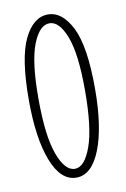

<svg xmlns="http://www.w3.org/2000/svg" viewBox="-68 -569 408 623"><g transform="rotate(-10 136.0 -257.0)"><path d="M134 11Q82.5 11 53.8 -63Q25 -137 25 -263.5Q25 -402.5 55.5 -464.5Q86 -526.5 134 -526.5Q181 -526.5 212 -464.5Q243 -402.5 243 -263.5Q243 -137 213.8 -63Q184.5 11 134 11ZM134 -18Q166 -18 188 -79Q210 -140 210 -263.5Q210 -384.5 188 -441Q166 -497.5 134 -497.5Q101 -497.5 78.8 -441Q56.5 -384.5 56.5 -263.5Q56.5 -140 78.8 -79Q101 -18 134 -18Z"/></g></svg>

Font: Imbue 10pt Thin
Style: Regular
Weight: 100
Designer: Tyler Finck
Foundry: Etcetera Type Company
Version: Version 1.102; ttfautohint (v1.8.3)